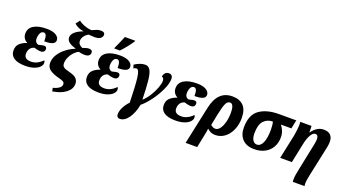

<svg xmlns="http://www.w3.org/2000/svg" viewBox="-71 -1542 4529 2527"><g transform="rotate(20 2194.0 -278.5)"><path d="M27 -129Q27 -190 63 -225Q99 -260 160 -281L161 -286Q132 -299 114.5 -327Q97 -355 97 -392Q97 -466 161.5 -506Q226 -546 344 -546Q428 -546 473 -518Q518 -490 518 -448Q518 -414 483.5 -396.5Q449 -379 367 -379Q369 -487 323 -487Q290 -487 274.5 -454Q259 -421 259 -380Q259 -350 273.5 -331.5Q288 -313 312 -310L332 -315Q368 -325 385 -325Q403 -325 413 -316Q423 -307 423 -291Q423 -267 408.5 -252.5Q394 -238 366 -238Q346 -238 318.5 -244Q291 -250 278 -256Q237 -247 216.5 -216.5Q196 -186 196 -144Q196 -68 293 -68Q378 -68 452 -144Q464 -134 464 -110Q464 -82 438.5 -54Q413 -26 362 -8Q311 10 240 10Q135 10 81 -26Q27 -62 27 -129Z M681 157Q734 144 765 121Q796 98 796 69Q796 45 778.5 33Q761 21 710 8Q633 -11 584.5 -44Q536 -77 536 -140Q536 -201 571 -257Q606 -313 662.5 -357Q719 -401 784 -427L786 -432Q656 -466 656 -541Q656 -582 696 -617.5Q736 -653 809 -680Q729 -689 673 -740L717 -797Q744 -772 795.5 -752.5Q847 -733 898 -729Q942 -749 966.5 -758Q991 -767 1022 -767Q1077 -767 1077 -728Q1077 -696 1049.5 -677Q1022 -658 972 -657Q943 -657 886 -662Q846 -640 825.5 -609Q805 -578 805 -545Q805 -518 822.5 -498.5Q840 -479 867 -469Q899 -480 918 -485.5Q937 -491 957 -491Q977 -491 990.5 -481Q1004 -471 1004 -450Q1004 -424 984 -408.5Q964 -393 926 -393Q883 -393 843 -405Q811 -392 780 -359.5Q749 -327 729 -283.5Q709 -240 709 -195Q709 -168 723 -153Q737 -138 758.5 -130Q780 -122 826 -110Q892 -93 918 -63.5Q944 -34 944 9Q944 81 874.5 134Q805 187 690 204Z M1054 -129Q1054 -190 1090 -225Q1126 -260 1187 -281L1188 -286Q1159 -299 1141.5 -327Q1124 -355 1124 -392Q1124 -466 1188.5 -506Q1253 -546 1371 -546Q1455 -546 1500 -518Q1545 -490 1545 -448Q1545 -414 1510.5 -396.5Q1476 -379 1394 -379Q1396 -487 1350 -487Q1317 -487 1301.5 -454Q1286 -421 1286 -380Q1286 -350 1300.5 -331.5Q1315 -313 1339 -310L1359 -315Q1395 -325 1412 -325Q1430 -325 1440 -316Q1450 -307 1450 -291Q1450 -267 1435.5 -252.5Q1421 -238 1393 -238Q1373 -238 1345.5 -244Q1318 -250 1305 -256Q1264 -247 1243.5 -216.5Q1223 -186 1223 -144Q1223 -68 1320 -68Q1405 -68 1479 -144Q1491 -134 1491 -110Q1491 -82 1465.5 -54Q1440 -26 1389 -8Q1338 10 1267 10Q1162 10 1108 -26Q1054 -62 1054 -129ZM1268 -621Q1317 -726 1345 -796H1489L1486 -784Q1461 -745 1421.5 -695.5Q1382 -646 1344 -606H1264Z M1603 193Q1603 144 1631 90Q1659 36 1700 -5Q1695 -233 1681.5 -346Q1668 -459 1632 -459Q1614 -459 1590 -446L1576 -493Q1655 -545 1724 -545Q1769 -545 1793.5 -503Q1818 -461 1828.5 -367Q1839 -273 1843 -99Q1890 -140 1928.5 -201.5Q1967 -263 1989.5 -324Q2012 -385 2012 -423Q2012 -464 1979 -474Q1987 -510 2006 -528Q2025 -546 2053 -546Q2081 -546 2095 -530Q2109 -514 2109 -486Q2109 -421 2066.5 -329.5Q2024 -238 1961.5 -154.5Q1899 -71 1844 -28Q1820 93 1766.5 166.5Q1713 240 1648 240Q1626 240 1614.5 226Q1603 212 1603 193Z M2131 -129Q2131 -190 2167 -225Q2203 -260 2264 -281L2265 -286Q2236 -299 2218.5 -327Q2201 -355 2201 -392Q2201 -466 2265.5 -506Q2330 -546 2448 -546Q2532 -546 2577 -518Q2622 -490 2622 -448Q2622 -414 2587.5 -396.5Q2553 -379 2471 -379Q2473 -487 2427 -487Q2394 -487 2378.5 -454Q2363 -421 2363 -380Q2363 -350 2377.5 -331.5Q2392 -313 2416 -310L2436 -315Q2472 -325 2489 -325Q2507 -325 2517 -316Q2527 -307 2527 -291Q2527 -267 2512.5 -252.5Q2498 -238 2470 -238Q2450 -238 2422.5 -244Q2395 -250 2382 -256Q2341 -247 2320.5 -216.5Q2300 -186 2300 -144Q2300 -68 2397 -68Q2482 -68 2556 -144Q2568 -134 2568 -110Q2568 -82 2542.5 -54Q2517 -26 2466 -8Q2415 10 2344 10Q2239 10 2185 -26Q2131 -62 2131 -129Z M2686 -293Q2740 -546 2944 -546Q3045 -546 3100 -490Q3155 -434 3155 -317Q3155 -225 3121.5 -150Q3088 -75 3030.5 -32.5Q2973 10 2902 10Q2864 10 2839.5 -1.5Q2815 -13 2787 -37Q2782 9 2773 49L2734 240H2572ZM2997 -336Q2997 -394 2983.5 -426.5Q2970 -459 2942 -459Q2904 -459 2883 -411Q2862 -363 2840 -257L2808 -97Q2826 -82 2841 -75Q2856 -68 2875 -68Q2909 -68 2937 -105Q2965 -142 2981 -203.5Q2997 -265 2997 -336Z M3223 -212Q3223 -390 3324.5 -463Q3426 -536 3597 -536H3840L3815 -415H3668Q3690 -390 3708 -348Q3726 -306 3726 -257Q3726 -180 3692.5 -119.5Q3659 -59 3595.5 -24.5Q3532 10 3446 10Q3339 10 3281 -50Q3223 -110 3223 -212ZM3568 -310Q3568 -342 3564.5 -371Q3561 -400 3557 -415H3547Q3479 -415 3429.5 -363.5Q3380 -312 3380 -188Q3380 -127 3401.5 -93Q3423 -59 3460 -59Q3510 -59 3539 -123Q3568 -187 3568 -310Z M4071 207Q4071 153 4092 58L4170 -319Q4174 -336 4177 -359.5Q4180 -383 4180 -395Q4180 -455 4138 -455Q4105 -455 4076 -406Q4047 -357 4030 -275L3973 0H3809L3881 -339Q3888 -375 3893 -421Q3898 -467 3898 -502Q3898 -518 3896 -536H4053Q4056 -512 4056 -480L4055 -446H4058Q4129 -546 4224 -546Q4286 -546 4318.5 -514Q4351 -482 4351 -419Q4351 -386 4341 -337L4254 70Q4234 161 4234 207Q4234 219 4237 240H4074Q4071 231 4071 207Z"/></g></svg>

Font: Noto Serif NarrowExtraBold
Style: Italic
Weight: 800
Width: 4
Italic angle: -12°
Designer: Monotype Design Team
Foundry: Monotype Imaging Inc.
Version: Version 1.001